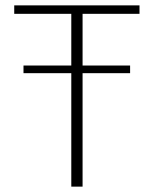

<svg xmlns="http://www.w3.org/2000/svg" viewBox="-20 -695 578 715"><path d="M67.5 -422.5H464.5V-451H67.5ZM245.5 0H287.5V-643.5H499.5V-675H33V-643.5H245.5Z"/></svg>

Font: Anybody UltraCondensed Thin ExtraLight
Style: Regular
Weight: 250
Version: Version 1.111